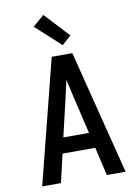

<svg xmlns="http://www.w3.org/2000/svg" viewBox="-104 -1052 808 1120"><g transform="rotate(-10 300.0 -492.0)"><path d="M53 0 239 -735H361L547 0H436L397 -168H203L164 0ZM224 -260H376L322 -490Q317 -515 311 -539.5Q305 -564 300 -588Q295 -564 289 -539.5Q283 -515 278 -490ZM314 -791 166 -926 233 -984 368 -839Z"/></g></svg>

Font: Iosevka Aile Semibold
Style: Regular
Weight: 600
Designer: Belleve Invis
Foundry: Belleve Invis
Version: Version 31.1.0; ttfautohint (v1.8.4)